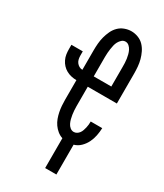

<svg xmlns="http://www.w3.org/2000/svg" viewBox="-231 -832 962 1126"><g transform="rotate(30 250.0 -269.0)"><path d="M274 205V3Q255 -3 239 -16Q223 -29 211.5 -45.5Q200 -62 193 -81Q186 -100 182 -120Q178 -140 176.5 -160Q175 -180 175 -200V-333Q157 -333 139.5 -337Q122 -341 106.5 -349.5Q91 -358 79 -371Q67 -384 59 -400.5Q51 -417 48.5 -434.5Q46 -452 46 -470V-498H123V-470Q123 -458 125.5 -446Q128 -434 135 -424.5Q142 -415 152.5 -409Q163 -403 175 -403V-535Q175 -558 177 -581.5Q179 -605 185 -627.5Q191 -650 201 -671.5Q211 -693 227.5 -709.5Q244 -726 266.5 -734.5Q289 -743 312 -743Q335 -743 357.5 -734.5Q380 -726 396 -709.5Q412 -693 422.5 -671.5Q433 -650 439 -627.5Q445 -605 447 -581.5Q449 -558 449 -535V-333H252V-200Q252 -186 253 -172.5Q254 -159 256 -145.5Q258 -132 261.5 -118.5Q265 -105 271 -92.5Q277 -80 288 -71Q299 -62 313 -62Q323 -62 332.5 -67.5Q342 -73 348.5 -82Q355 -91 358.5 -101.5Q362 -112 364.5 -122.5Q367 -133 368 -143.5Q369 -154 369 -165H447Q446 -139 441 -113.5Q436 -88 424.5 -64.5Q413 -41 394 -22.5Q375 -4 350 3V205ZM371 -403V-535Q371 -549 370.5 -562.5Q370 -576 368 -589.5Q366 -603 362.5 -616.5Q359 -630 353 -642Q347 -654 336.5 -663.5Q326 -673 312 -673Q298 -673 287.5 -663.5Q277 -654 270.5 -642Q264 -630 261 -616.5Q258 -603 256 -589.5Q254 -576 253 -562.5Q252 -549 252 -535V-403Z"/></g></svg>

Font: Iosevka Slab
Style: Regular
Weight: 400
Monospace: yes
Designer: Belleve Invis
Foundry: Belleve Invis
Version: Version 11.2.4; ttfautohint (v1.8.3)